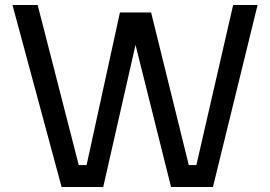

<svg xmlns="http://www.w3.org/2000/svg" viewBox="-20 -750 1083 770"><path d="M227 0 30 -730H131L302 -64L255 -88H374L322 -64L461 -700H553L394 0ZM666 0 491 -700H586L743 -64L693 -88H813L762 -64L915 -730H1013L834 0Z"/></svg>

Font: SVN-Sora Variable
Style: Regular
Weight: 400
Designer: Jonathan Barnbrook, Julián Moncada
Foundry: Barnbrook Fonts
Version: Version 2.000 - Viet hoa boi STYLEno.1 Fonts